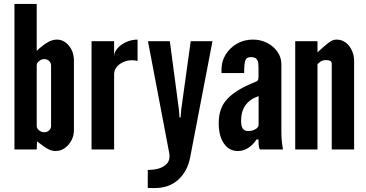

<svg xmlns="http://www.w3.org/2000/svg" viewBox="-20 -755 1851 970"><path d="M260.5 8Q286.5 8 307.5 -7Q328.5 -22 341.2 -46.5Q354 -71 353.5 -99V-448Q353.5 -493 328.2 -524Q303 -555 266.5 -555Q246 -555 223 -542.5Q200 -530 165.5 -498.5V-735H53V0H165.5L167 -41Q205.5 -10.5 224.5 -1.2Q243.5 8 260.5 8ZM204 -87Q189 -87 177.2 -96.8Q165.5 -106.5 165.5 -117.5V-425Q165.5 -436.5 177.5 -446.5Q189.5 -456.5 204 -456.5Q218.5 -456.5 228.2 -447Q238 -437.5 238 -425V-117.5Q238 -106 228.2 -96.5Q218.5 -87 204 -87Z M442.5 0H556.5V-380Q556.5 -404 574 -421.8Q591.5 -439.5 618.8 -447Q646 -454.5 675 -447V-555Q645.5 -555 618.2 -542.8Q591 -530.5 573.8 -511Q556.5 -491.5 556.5 -469.5V-547H442.5Z M762.5 195Q834.5 195 880.8 152.8Q927 110.5 940.5 41L1053.5 -547H943.5L895.5 -200.5L892.5 -161.5H887L884 -200.5L838 -547H727.5L834.5 16Q843 59 813.8 80.5Q784.5 102 738.5 103Q730 103.5 730.5 103.2Q731 103 726.5 104V194.5Q741.5 195 751.8 195Q762 195 762.5 195Z M1181.5 8Q1209.5 8 1234.2 -7.8Q1259 -23.5 1275.5 -50H1286Q1285.5 -8 1293.5 0H1409.5Q1404.5 -30 1403 -50.2Q1401.5 -70.5 1401.5 -95V-431Q1401.5 -465 1382 -493Q1362.5 -521 1330 -538Q1297.5 -555 1257.5 -555Q1214 -555 1178 -534.8Q1142 -514.5 1120.5 -480Q1099 -445.5 1099 -403.5V-386H1213.5Q1213.5 -433.5 1219.5 -450Q1225.5 -466.5 1247 -466.5Q1268 -466.5 1276 -456.8Q1284 -447 1285 -434.8Q1286 -422.5 1286 -414.5V-368Q1286 -353.5 1282 -348.5Q1278 -343.5 1264.8 -338.8Q1251.5 -334 1223 -320.5Q1154 -287.5 1119.5 -244.8Q1085 -202 1085 -132Q1085 -68.5 1111.2 -30.2Q1137.5 8 1181.5 8ZM1235 -93Q1215 -93 1206.5 -105Q1198 -117 1198 -145.5Q1198 -239 1286.5 -269.5V-124Q1286.5 -112 1270.8 -102.5Q1255 -93 1235 -93Z M1471.5 0H1584V-431Q1598 -444.5 1607 -448Q1616 -451.5 1627 -451.5Q1656 -451.5 1656 -433.5V0H1769V-448Q1769 -474.5 1758.2 -499Q1747.5 -523.5 1727.5 -539.2Q1707.5 -555 1679.5 -555Q1669.5 -555 1660 -551.2Q1650.5 -547.5 1633.5 -534Q1616.5 -520.5 1584 -490.5V-547H1471.5Z"/></svg>

Font: League Gothic SemiExpanded
Style: Regular
Weight: 400
Width: 6
Designer: The League of Moveable Type
Version: Version 1.600; ttfautohint (v1.8.3)